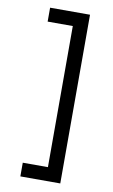

<svg xmlns="http://www.w3.org/2000/svg" viewBox="-87 -757 509 863"><g transform="rotate(10 167.0 -326.0)"><path d="M69.8 -647.9V-711.4H252V58.6H69.8V-3.9H184.6V-647.9Z"/></g></svg>

Font: Estedad-FD Regular
Style: FD-Regular
Weight: 400
Designer: Amin Abedi
Version: Version 7.3